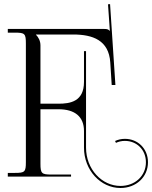

<svg xmlns="http://www.w3.org/2000/svg" viewBox="-20 -860 741 935"><path d="M18 0H326V-10H231C183 -10 177 -15 177 -63V-328H265C345.6 -328 389 -290.9 389 -222V-141C389 -30.9 470.1 55.5 566.7 55.5C642.5 55.5 700.6 2.4 700.6 -69.8C700.6 -136.4 651 -183.9 588.1 -183.9C569.9 -183.9 553.7 -179.6 540.4 -173.4L544.7 -164.3C556.7 -170 571.5 -173.9 588.1 -173.9C645.6 -173.9 690.6 -131 690.6 -69.8C690.6 -3.6 637.7 45.5 566.7 45.5C476.4 45.5 399 -35.6 399 -141V-611H389V-461C389 -365 321 -355 265 -355H177V-639C177 -661 167 -679 155 -691V-692H336C432 -692 510 -664 517 -556L524 -446H542L516 -840L506 -839L515 -710H514C507 -717 503 -719 487 -719H18V-701H53C101 -701 106 -696 106 -648V-71C106 -23 101 -18 53 -18H18Z"/></svg>

Font: FoglihtenNo04
Style: Regular
Weight: 500
Designer: gluk (gluksza@wp.pl)
Foundry: gluk (gluksza@wp.pl)
Version: Version 0.70